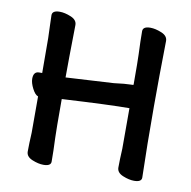

<svg xmlns="http://www.w3.org/2000/svg" viewBox="-63 -553 626 630"><g transform="rotate(10 250.0 -238.0)"><path d="M121 14Q104 14 83.5 5.5Q63 -3 63 -20Q63 -45 65 -83V-204Q55 -207 45.5 -225.5Q36 -244 36 -258Q36 -282 55 -282H65Q65 -377 64.5 -398Q64 -419 63 -441.5Q62 -464 62 -474Q62 -490 87 -490Q104 -490 124.5 -481.5Q145 -473 145 -456Q143 -338 143 -281L302 -290Q341 -295 357 -295Q367 -295 367 -296Q367 -378 366 -398Q364 -442 364 -474Q364 -490 389 -490Q406 -490 426.5 -481.5Q447 -473 447 -456Q445 -338 445 -238Q445 -109 448 -1Q448 14 423 14Q406 14 385.5 5.5Q365 -3 365 -20Q365 -45 367 -83V-218Q304 -218 143 -209Q143 -102 144 -81Q146 -36 146 -1Q146 14 121 14Z"/></g></svg>

Font: LXGW WenKai Mono Medium
Style: Regular
Weight: 500
Monospace: yes
Designer: LXGW / Fontworks Inc.
Foundry: LXGW / Fontworks Inc.
Version: Version 1.520; June 14, 2025